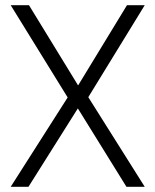

<svg xmlns="http://www.w3.org/2000/svg" viewBox="-20 -715 595 735"><path d="M91 -695 279 -388 466 -695H534L318 -343L534 0H464L278 -300L89 0H21L239 -342L21 -695Z"/></svg>

Font: Titillium Web[RUS by Daymarius]
Style: Regular
Weight: 300
Designer: Cyrillization by Daymarius
Foundry: Cyrillization by Daymarius
Version: Version 1.002 September 12, 2018